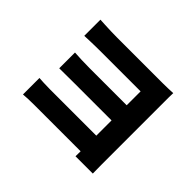

<svg xmlns="http://www.w3.org/2000/svg" viewBox="-159 -1007 1318 1318"><g transform="rotate(45 500.0 -348.0)"><path d="M151 -740Q170 -739 198.5 -737.5Q227 -736 258.5 -735Q290 -734 316 -734Q346 -734 383.5 -734Q421 -734 462.5 -734Q504 -734 546.5 -734Q589 -734 629.5 -734Q670 -734 704.5 -734Q739 -734 765 -734Q788 -734 816.5 -735Q845 -736 861 -737Q860 -724 860 -695.5Q860 -667 860 -644Q860 -631 860 -588Q860 -545 860 -484.5Q860 -424 860 -356.5Q860 -289 860 -225Q860 -161 860 -111.5Q860 -62 860 -39Q860 -23 860.5 2.5Q861 28 861 44H693Q693 32 693.5 13.5Q694 -5 694 -24Q694 -43 694 -55Q694 -86 694 -134Q694 -182 694 -238.5Q694 -295 694 -351.5Q694 -408 694 -457.5Q694 -507 694 -541.5Q694 -576 694 -587Q681 -587 656 -587Q631 -587 599 -587Q567 -587 530 -587Q493 -587 455 -587Q417 -587 381.5 -587Q346 -587 316 -587Q290 -587 258 -586.5Q226 -586 197.5 -585Q169 -584 151 -583ZM187 -457Q216 -455 255.5 -453.5Q295 -452 332 -452Q348 -452 383.5 -452Q419 -452 465.5 -452Q512 -452 561.5 -452Q611 -452 655.5 -452Q700 -452 730.5 -452Q761 -452 769 -452V-305Q761 -305 730 -305Q699 -305 655 -305Q611 -305 561.5 -305Q512 -305 465.5 -305Q419 -305 383.5 -305Q348 -305 332 -305Q295 -305 252.5 -304.5Q210 -304 187 -304ZM138 -161Q154 -160 181.5 -158.5Q209 -157 243 -157Q263 -157 305.5 -157Q348 -157 403 -157Q458 -157 516.5 -157Q575 -157 628 -157Q681 -157 719 -157Q757 -157 770 -157V-5Q752 -5 712 -5Q672 -5 619 -5Q566 -5 509 -5Q452 -5 398.5 -5Q345 -5 303.5 -5Q262 -5 242 -5Q217 -5 186 -4Q155 -3 138 -1Z"/></g></svg>

Font: Noto Sans SC Thin Black
Style: Regular
Weight: 900
Version: Version 2.004-H2;hotconv 1.0.118;makeotfexe 2.5.65603